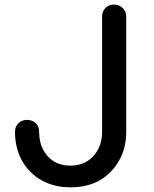

<svg xmlns="http://www.w3.org/2000/svg" viewBox="-20 -801 666 831"><path d="M285.2 9.8Q214.8 9.8 160.2 -20.5Q106.4 -50.8 75.2 -105.5Q44.9 -160.2 44.9 -230.5Q44.9 -252.9 59.6 -267.6Q75.2 -282.2 96.7 -282.2Q120.1 -282.2 134.8 -267.6Q149.4 -252.9 149.4 -230.5Q149.4 -186.5 166 -154.3Q183.6 -121.1 213.9 -101.6Q245.1 -84 285.2 -84Q325.2 -84 356.4 -102.5Q386.7 -121.1 404.3 -154.3Q421.9 -186.5 421.9 -230.5Q421.9 -396.5 421.9 -728.5Q421.9 -752 436.5 -766.6Q451.2 -781.2 472.7 -781.2Q496.1 -781.2 510.7 -766.6Q526.4 -752 526.4 -728.5Q526.4 -562.5 526.4 -230.5Q526.4 -160.2 495.1 -105.5Q463.9 -50.8 410.2 -19.5Q356.4 9.8 285.2 9.8Z"/></svg>

Font: Abed
Style: Bold
Weight: 700
Designer: Johan Aakerlund
Version: Version 3.105